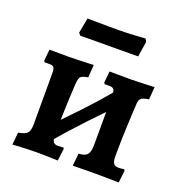

<svg xmlns="http://www.w3.org/2000/svg" viewBox="-121 -767 836 879"><g transform="rotate(20 296.5 -327.5)"><path d="M186.5 -64.4 139.5 -114.4Q209.3 -182.5 277 -254.9Q344.8 -327.3 408.6 -403.3L456 -353.3Q385.8 -283.3 318 -211.2Q250.2 -139.1 186.5 -64.4ZM33.6 5.2 39.1 -55.3Q72.7 -61.3 83.1 -73.1Q93.5 -84.8 93.5 -115.3L93.6 -362.6Q93.6 -385.6 88.3 -392.7Q83 -399.7 66 -399.7Q59.5 -399.7 51.6 -399.5Q43.7 -399.2 43.7 -399.2L39 -406.3L44.5 -461.6Q44.5 -461.6 61.3 -461.6Q78.2 -461.6 100.5 -461.3Q122.8 -461 138.7 -461Q152.9 -461 173.2 -461.8Q193.4 -462.6 213.1 -463.1Q232.8 -463.6 245.8 -464.3Q258.9 -465.1 258.9 -465.1L254.6 -402.8Q227.2 -398.8 219.6 -390.6Q212.1 -382.4 210.1 -356.1Q208.1 -320.2 206 -278.1Q204 -235.9 202.9 -192.6Q201.9 -149.3 201.9 -109.7Q201.9 -80.4 208.2 -70.6Q214.6 -60.8 231.9 -60.8Q241.5 -60.8 249.2 -61.8Q257 -62.8 257 -62.8L261.3 -57.6L253.8 2.5Q253.8 2.5 243 2Q232.1 1.5 216.1 1.2Q200.2 1 184.1 0.5Q168 0 157.1 0Q134.1 0 105.3 1Q76.4 2.1 55.3 3.4Q34.2 4.6 33.6 5.2ZM550.1 1.5Q550.1 1.5 532 1Q513.9 0.5 487.3 0.3Q460.7 0 434.9 0Q423.1 0 404.9 0Q386.7 0 368.5 0.5Q350.3 1 338.2 1Q326.2 1 326.2 1L332.3 -59.8Q362.7 -60.8 374.2 -74.2Q385.7 -87.5 385.7 -122.8L386.3 -362.6Q386.3 -384.7 380.4 -392.2Q374.6 -399.7 358.1 -399.7Q351.6 -399.7 343.7 -399.5Q335.9 -399.2 335.9 -399.2L331.6 -406.3L337.1 -461.6Q337.1 -461.6 355.4 -461.6Q373.7 -461.6 398 -461.3Q422.2 -461 438.8 -461Q452.4 -461 471.8 -461.8Q491.2 -462.6 510.5 -463.1Q529.9 -463.6 542.5 -464.3Q555.2 -465.1 555.2 -465.1L550.8 -403.7Q523.3 -399.7 514.2 -392.5Q505.2 -385.2 503.7 -364.7Q501.7 -327.6 499.5 -283.5Q497.2 -239.4 495.9 -194.9Q494.6 -150.4 494.6 -109.7Q494.6 -82.6 501.4 -72.2Q508.2 -61.7 526.3 -61.7Q536.4 -61.7 544.9 -63Q553.3 -64.3 553.3 -64.3L557.1 -58ZM155.9 -569.5 145.4 -581.2 159.4 -655.1Q159.4 -655.1 174.9 -655.1Q190.4 -655.1 214.4 -654.6Q238.4 -654.1 264.9 -654.1Q291.4 -654.1 313.4 -654.1Q338.4 -654.1 368 -655.6Q397.5 -657.1 418.8 -658.6Q440.2 -660.1 440.2 -660.1L448.4 -646.5L436.5 -571.5L295.2 -570.5Q266.4 -570.5 233.5 -570.5Q200.6 -570.5 178.2 -570Q155.9 -569.5 155.9 -569.5Z"/></g></svg>

Font: Alegreya
Style: Regular
Weight: 400
Designer: Juan Pablo del Peral
Foundry: Huerta Tipografica
Version: Version 2.009